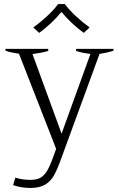

<svg xmlns="http://www.w3.org/2000/svg" viewBox="-20 -740 589 951"><path d="M174 -577 145 -604Q176 -626 211 -658Q246 -690 268 -720H301Q323 -690 358 -658Q393 -626 424 -604L395 -577Q366 -598 336 -626Q306 -654 287 -679H282Q263 -654 233 -626Q203 -598 174 -577ZM542 -498V-489Q518 -480 473 -473L284 43Q264 99 247.5 128.5Q231 158 203.5 174.5Q176 191 130 191Q86 191 45 177L56 140Q92 151 130 151Q162 151 181 140Q200 129 214.5 104Q229 79 247 28L258 -3L74 -474Q70 -475 47 -478.5Q24 -482 7 -489V-498H219V-488Q197 -480 141 -472L285 -78L428 -473Q383 -478 357 -488V-498Z"/></svg>

Font: Trirong Light
Style: Regular
Weight: 300
Designer: Katatrad Team
Foundry: CadsonDemak
Version: Version 1.001